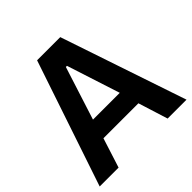

<svg xmlns="http://www.w3.org/2000/svg" viewBox="-184 -853 1007 1007"><g transform="rotate(-45 319.0 -350.0)"><path d="M-2.9 0 232.9 -700.2H404.8L641.1 0H501L449.2 -165H189.9L137.2 0ZM220.2 -272.9H418.9L323.2 -568.8H314.9Z"/></g></svg>

Font: Fixel Text SemiBold
Style: Regular
Weight: 600
Width: 4
Designer: AlfaBravo + MacPaw
Foundry: Kyrylo Tkachov, Marchela Mozhyna, Serhii Makarenko, Maria Weinstein, Zakhar Kryvoshyya
Version: Version 1.211